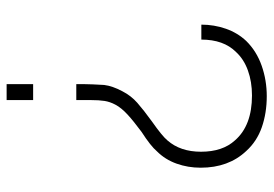

<svg xmlns="http://www.w3.org/2000/svg" viewBox="-140 -666 806 565"><g transform="rotate(90 262.5 -383.0)"><path d="M425 -442.5Q409.5 -424 367.5 -397Q351.5 -385 339 -375Q326.5 -365 316.8 -356Q307 -347 299.8 -338.2Q292.5 -329.5 287.5 -320Q279 -304 276.5 -288Q274 -272 274 -248V-205H227Q227 -234 227.8 -254.2Q228.5 -274.5 229.5 -287Q232.5 -311.5 248 -340.5Q261 -366 282 -384.5Q303 -403 337.5 -428Q379.5 -457.5 392.5 -473Q426 -511 426 -572Q426 -635.5 392.5 -672Q349 -722 260.5 -722Q220 -722 186.8 -710Q153.5 -698 132.5 -675Q96 -638.5 96 -573H52Q52 -610.5 64 -645Q76 -679.5 100 -705Q130 -735.5 172.8 -750.5Q215.5 -765.5 262.5 -765.5Q312 -765.5 353.8 -751Q395.5 -736.5 424 -705Q473 -653 473 -571Q473 -533.5 461 -500Q449 -466.5 425 -442.5ZM227 -78H274V0H227Z"/></g></svg>

Font: Russisch Sans ExtraLight
Style: Regular
Weight: 200
Width: 4
Designer: Michael Sharanda (font) & Cristiano Sobral (main changes)
Foundry: Michael Sharanda
Version: Version 2.00;September 8, 2020;FontCreator 13.0.0.2681 64-bi